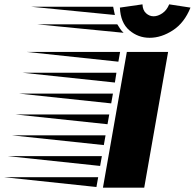

<svg xmlns="http://www.w3.org/2000/svg" viewBox="-270 -864 897 884"><path d="M204 0 314 -625H504L394 0ZM275 -580 -148 -625H283ZM259 -484 -165 -529H266ZM242 -388 -182 -433H250ZM225 -292 -199 -337H233ZM208 -196 -216 -241H216ZM191 -100 -233 -145H199ZM174 -3 -250 -48H182ZM386 -844Q387 -817 402.5 -803Q418 -789 437 -789Q457 -789 477.5 -803Q498 -817 509 -844L607 -829Q579 -759 526 -724.5Q473 -690 419 -690Q366 -690 325.5 -724.5Q285 -759 282 -829ZM251 -833Q253 -823 255 -813.5Q257 -804 259 -795L-127 -833ZM299 -713 -99 -752H270Q277 -741 283.5 -731Q290 -721 299 -713Z"/></svg>

Font: Faster One
Style: Regular
Weight: 400
Designer: Eduardo Rodriguez Tunni
Foundry: Eduardo Rodriguez Tunni
Version: Version 1.003; ttfautohint (v1.8.4.7-5d5b);gftools[0.9.23]